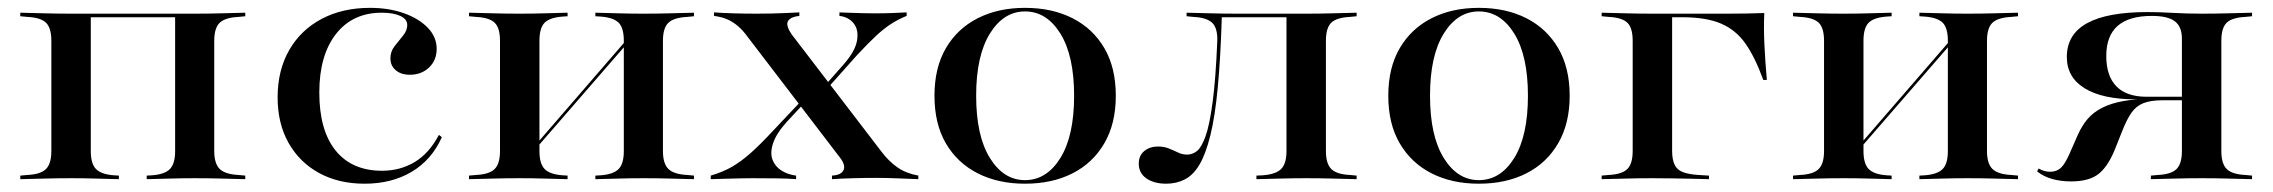

<svg xmlns="http://www.w3.org/2000/svg" viewBox="-20 -447 5670 479"><path d="M466.1 -2.4Q434.7 -2.4 407.7 -1.6Q380.6 -0.8 346 0V-8.9L359.7 -9.7Q391.1 -12.1 404 -25.4Q416.9 -38.7 416.9 -70.2V-412.9H466.1Q499.2 -412.9 528.2 -413.7Q557.3 -414.5 591.9 -415.3V-406.5L575 -404.8Q541.9 -403.2 528.2 -390.3Q514.5 -377.4 514.5 -345.2V-70.2Q514.5 -38.7 528.2 -25.4Q541.9 -12.1 575 -10.5L591.9 -8.9V0Q557.3 -0.8 528.2 -1.6Q499.2 -2.4 466.1 -2.4ZM157.3 -2.4Q124.2 -2.4 95.2 -1.6Q66.1 -0.8 30.6 0V-8.9L48.4 -10.5Q81.5 -12.1 94.8 -25.4Q108.1 -38.7 108.1 -70.2V-345.2Q108.1 -377.4 94.8 -390.3Q81.5 -403.2 48.4 -404.8L30.6 -406.5V-415.3Q66.1 -414.5 95.2 -413.7Q124.2 -412.9 157.3 -412.9H206.5V-70.2Q206.5 -38.7 219.4 -25.4Q232.3 -12.1 263.7 -9.7L276.6 -8.9V0Q242.7 -0.8 215.7 -1.6Q188.7 -2.4 157.3 -2.4ZM184.7 -404V-412.9H441.1V-404Z M889.5 11.3Q825 11.3 776.2 -15.3Q727.4 -41.9 700 -90.3Q672.6 -138.7 672.6 -204Q672.6 -271.8 701.6 -322.2Q730.6 -372.6 782.7 -400Q834.7 -427.4 903.2 -427.4Q950 -427.4 987.5 -414.1Q1025 -400.8 1047.2 -377.8Q1069.4 -354.8 1069.4 -325Q1069.4 -296.8 1050.4 -278.6Q1031.5 -260.5 1002.4 -260.5Q980.6 -260.5 967.3 -271.8Q954 -283.1 954 -301.6Q954 -318.5 964.5 -331.9Q975 -345.2 985.5 -358.1Q996 -371 996 -384.7Q996 -399.2 978.6 -407.3Q961.3 -415.3 932.3 -415.3Q859.7 -415.3 818.1 -362.1Q776.6 -308.9 776.6 -216.1Q776.6 -121.8 817.3 -71.4Q858.1 -21 933.1 -21Q978.2 -21 1014.5 -42.7Q1050.8 -64.5 1075 -110.5L1082.3 -104.8Q1057.3 -48.4 1007.3 -18.5Q957.3 11.3 889.5 11.3Z M1585.5 -2.4Q1554 -2.4 1527 -1.6Q1500 -0.8 1465.3 0V-8.9L1479 -9.7Q1510.5 -12.1 1523.4 -25.4Q1536.3 -38.7 1536.3 -70.2V-207.3H1633.9V-70.2Q1633.9 -38.7 1647.6 -25.4Q1661.3 -12.1 1694.4 -10.5L1711.3 -8.9V0Q1676.6 -0.8 1647.6 -1.6Q1618.5 -2.4 1585.5 -2.4ZM1276.6 -2.4Q1243.5 -2.4 1214.5 -1.6Q1185.5 -0.8 1150 0V-8.9L1167.7 -10.5Q1200.8 -12.1 1214.1 -25.4Q1227.4 -38.7 1227.4 -70.2V-345.2Q1227.4 -377.4 1214.1 -390.3Q1200.8 -403.2 1167.7 -404.8L1150 -406.5V-415.3Q1185.5 -414.5 1214.5 -413.7Q1243.5 -412.9 1276.6 -412.9Q1308.1 -412.9 1335.1 -413.7Q1362.1 -414.5 1396 -415.3V-406.5L1383.1 -405.6Q1351.6 -403.2 1338.7 -390.3Q1325.8 -377.4 1325.8 -345.2V-70.2Q1325.8 -38.7 1338.7 -25.4Q1351.6 -12.1 1383.1 -9.7L1396 -8.9V0Q1362.1 -0.8 1335.1 -1.6Q1308.1 -2.4 1276.6 -2.4ZM1536.3 -207.3V-345.2Q1536.3 -377.4 1523.4 -390.3Q1510.5 -403.2 1479 -405.6L1465.3 -406.5V-415.3Q1500 -414.5 1527 -413.7Q1554 -412.9 1585.5 -412.9Q1618.5 -412.9 1647.6 -413.7Q1676.6 -414.5 1711.3 -415.3V-406.5L1694.4 -404.8Q1661.3 -403.2 1647.6 -390.3Q1633.9 -377.4 1633.9 -345.2V-207.3ZM1287.1 -41.9 1286.3 -50.8 1566.9 -375 1568.5 -366.1Z M2055.6 0V-8.9Q2071.8 -9.7 2079.4 -16.1Q2087.1 -22.6 2085.9 -32.7Q2084.7 -42.7 2074.2 -55.6L1846 -354Q1833.1 -371.8 1820.6 -382.3Q1808.1 -392.7 1794.4 -398.8Q1780.6 -404.8 1761.3 -407.3V-416.1Q1783.1 -414.5 1810.9 -413.7Q1838.7 -412.9 1866.9 -412.9Q1887.1 -412.9 1905.2 -413.3Q1923.4 -413.7 1940.3 -414.5Q1957.3 -415.3 1974.2 -416.1V-407.3Q1958.1 -405.6 1950.4 -399.6Q1942.7 -393.5 1944.4 -383.9Q1946 -374.2 1955.6 -360.5L2179.8 -67.7Q2197.6 -44.4 2219 -29.4Q2240.3 -14.5 2271 -8.9V0Q2248.4 -0.8 2221 -2Q2193.5 -3.2 2166.1 -3.2Q2137.9 -3.2 2108.1 -2.4Q2078.2 -1.6 2055.6 0ZM1753.2 0V-8.9Q1783.1 -17.7 1805.6 -30.6Q1828.2 -43.5 1852.4 -64.9Q1876.6 -86.3 1907.3 -119.4L1987.9 -204.8L1995.2 -199.2L1941.9 -141.9Q1916.1 -112.9 1908.5 -89.1Q1900.8 -65.3 1907.3 -48.4Q1913.7 -31.5 1929.8 -21.4Q1946 -11.3 1966.1 -8.9V0Q1947.6 -1.6 1918.1 -2Q1888.7 -2.4 1857.3 -2.4Q1841.9 -2.4 1827 -2Q1812.1 -1.6 1794.4 -1.2Q1776.6 -0.8 1753.2 0ZM2036.3 -217.7 2029.8 -224.2 2084.7 -286.3Q2113.7 -319.4 2118.1 -346Q2122.6 -372.6 2109.7 -388.7Q2096.8 -404.8 2074.2 -407.3V-416.1Q2092.7 -415.3 2106.5 -414.9Q2120.2 -414.5 2133.5 -414.1Q2146.8 -413.7 2162.1 -413.7Q2187.1 -413.7 2206 -414.5Q2225 -415.3 2241.9 -416.1V-407.3Q2223.4 -400 2205.2 -388.7Q2187.1 -377.4 2166.5 -358.5Q2146 -339.5 2116.9 -308.1Z M2537.1 11.3Q2470.2 11.3 2419.4 -14.5Q2368.5 -40.3 2339.9 -89.1Q2311.3 -137.9 2311.3 -208.1Q2311.3 -278.2 2339.9 -327Q2368.5 -375.8 2419.4 -401.6Q2470.2 -427.4 2537.1 -427.4Q2604.8 -427.4 2655.6 -401.6Q2706.5 -375.8 2735.1 -327Q2763.7 -278.2 2763.7 -208.1Q2763.7 -138.7 2735.1 -89.5Q2706.5 -40.3 2655.6 -14.5Q2604.8 11.3 2537.1 11.3ZM2537.1 2.4Q2591.1 2.4 2625.4 -52.8Q2659.7 -108.1 2659.7 -208.1Q2659.7 -308.1 2625.4 -363.3Q2591.1 -418.5 2537.1 -418.5Q2483.9 -418.5 2449.6 -363.3Q2415.3 -308.1 2415.3 -208.1Q2415.3 -108.1 2449.6 -52.8Q2483.9 2.4 2537.1 2.4Z M3238.7 -2.4Q3205.6 -2.4 3177.8 -1.6Q3150 -0.8 3114.5 0V-8.9L3130.6 -9.7Q3162.9 -12.1 3176.2 -25.4Q3189.5 -38.7 3189.5 -70.2V-207.3H3287.9V-70.2Q3287.9 -38.7 3301.2 -25.4Q3314.5 -12.1 3347.6 -10.5L3364.5 -8.9V0Q3329.8 -0.8 3300.8 -1.6Q3271.8 -2.4 3238.7 -2.4ZM2889.5 11.3Q2858.9 11.3 2839.9 -2Q2821 -15.3 2821 -38.7Q2821 -58.9 2834.7 -70.2Q2848.4 -81.5 2869.4 -81.5Q2883.9 -81.5 2896 -76.6Q2908.1 -71.8 2919 -66.5Q2929.8 -61.3 2941.9 -61.3Q2954.8 -61.3 2966.1 -70.2Q2977.4 -79 2987.5 -106.9Q2997.6 -134.7 3005.2 -191.9Q3012.9 -249.2 3016.9 -345.2Q3017.7 -377.4 3004 -390.3Q2990.3 -403.2 2957.3 -404.8L2940.3 -406.5V-415.3Q2975.8 -414.5 3004.4 -413.7Q3033.1 -412.9 3066.1 -412.9H3069.4H3238.7Q3271.8 -412.9 3300.8 -413.7Q3329.8 -414.5 3364.5 -415.3V-406.5L3347.6 -404.8Q3314.5 -403.2 3301.2 -390.3Q3287.9 -377.4 3287.9 -345.2V-207.3H3189.5V-406.5L3191.9 -404H3025L3028.2 -405.6Q3025 -301.6 3018.1 -229Q3011.3 -156.5 2999.6 -109.3Q2987.9 -62.1 2972.2 -35.9Q2956.5 -9.7 2935.5 0.8Q2914.5 11.3 2889.5 11.3Z M3669.4 11.3Q3602.4 11.3 3551.6 -14.5Q3500.8 -40.3 3472.2 -89.1Q3443.5 -137.9 3443.5 -208.1Q3443.5 -278.2 3472.2 -327Q3500.8 -375.8 3551.6 -401.6Q3602.4 -427.4 3669.4 -427.4Q3737.1 -427.4 3787.9 -401.6Q3838.7 -375.8 3867.3 -327Q3896 -278.2 3896 -208.1Q3896 -138.7 3867.3 -89.5Q3838.7 -40.3 3787.9 -14.5Q3737.1 11.3 3669.4 11.3ZM3669.4 2.4Q3723.4 2.4 3757.7 -52.8Q3791.9 -108.1 3791.9 -208.1Q3791.9 -308.1 3757.7 -363.3Q3723.4 -418.5 3669.4 -418.5Q3616.1 -418.5 3581.9 -363.3Q3547.6 -308.1 3547.6 -208.1Q3547.6 -108.1 3581.9 -52.8Q3616.1 2.4 3669.4 2.4Z M4053.2 -207.3V-345.2Q4053.2 -377.4 4039.9 -390.3Q4026.6 -403.2 3993.5 -404.8L3975.8 -406.5V-415.3Q4011.3 -414.5 4040.3 -413.7Q4069.4 -412.9 4102.4 -412.9H4103.2L4151.6 -408.1V-207.3ZM4103.2 -404V-412.9H4176.6H4291.9Q4314.5 -412.9 4336.7 -413.3Q4358.9 -413.7 4381.5 -414.5Q4379.8 -375.8 4381.9 -334.3Q4383.9 -292.7 4387.9 -247.6H4379Q4358.9 -303.2 4335.1 -337.5Q4311.3 -371.8 4274.2 -387.9Q4237.1 -404 4176.6 -404ZM4102.4 -2.4Q4069.4 -2.4 4040.3 -1.6Q4011.3 -0.8 3975.8 0V-8.9L3993.5 -10.5Q4026.6 -12.1 4039.9 -25.4Q4053.2 -38.7 4053.2 -70.2V-207.3H4151.6V-70.2Q4151.6 -49.2 4157.7 -36.3Q4163.7 -23.4 4178.2 -17.7Q4192.7 -12.1 4216.9 -10.5L4243.5 -8.9V0Q4217.7 -0.8 4194.8 -1.2Q4171.8 -1.6 4149.6 -2Q4127.4 -2.4 4102.4 -2.4Z M4888.7 -2.4Q4857.3 -2.4 4830.2 -1.6Q4803.2 -0.8 4768.5 0V-8.9L4782.3 -9.7Q4813.7 -12.1 4826.6 -25.4Q4839.5 -38.7 4839.5 -70.2V-207.3H4937.1V-70.2Q4937.1 -38.7 4950.8 -25.4Q4964.5 -12.1 4997.6 -10.5L5014.5 -8.9V0Q4979.8 -0.8 4950.8 -1.6Q4921.8 -2.4 4888.7 -2.4ZM4579.8 -2.4Q4546.8 -2.4 4517.7 -1.6Q4488.7 -0.8 4453.2 0V-8.9L4471 -10.5Q4504 -12.1 4517.3 -25.4Q4530.6 -38.7 4530.6 -70.2V-345.2Q4530.6 -377.4 4517.3 -390.3Q4504 -403.2 4471 -404.8L4453.2 -406.5V-415.3Q4488.7 -414.5 4517.7 -413.7Q4546.8 -412.9 4579.8 -412.9Q4611.3 -412.9 4638.3 -413.7Q4665.3 -414.5 4699.2 -415.3V-406.5L4686.3 -405.6Q4654.8 -403.2 4641.9 -390.3Q4629 -377.4 4629 -345.2V-70.2Q4629 -38.7 4641.9 -25.4Q4654.8 -12.1 4686.3 -9.7L4699.2 -8.9V0Q4665.3 -0.8 4638.3 -1.6Q4611.3 -2.4 4579.8 -2.4ZM4839.5 -207.3V-345.2Q4839.5 -377.4 4826.6 -390.3Q4813.7 -403.2 4782.3 -405.6L4768.5 -406.5V-415.3Q4803.2 -414.5 4830.2 -413.7Q4857.3 -412.9 4888.7 -412.9Q4921.8 -412.9 4950.8 -413.7Q4979.8 -414.5 5014.5 -415.3V-406.5L4997.6 -404.8Q4964.5 -403.2 4950.8 -390.3Q4937.1 -377.4 4937.1 -345.2V-207.3ZM4590.3 -41.9 4589.5 -50.8 4870.2 -375 4871.8 -366.1Z M5472.6 -2.4Q5438.7 -2.4 5410.1 -1.6Q5381.5 -0.8 5346 0V-8.9L5363.7 -10.5Q5396.8 -12.1 5410.1 -25.4Q5423.4 -38.7 5423.4 -70.2V-350.8Q5423.4 -380.6 5405.6 -394Q5387.9 -407.3 5348.4 -407.3Q5291.1 -407.3 5262.9 -382.3Q5234.7 -357.3 5234.7 -307.3Q5234.7 -257.3 5260.1 -231.5Q5285.5 -205.6 5335.5 -205.6H5449.2V-199.2H5308.1Q5225.8 -199.2 5181 -226.6Q5136.3 -254 5136.3 -304.8Q5136.3 -361.3 5186.7 -389.1Q5237.1 -416.9 5337.9 -416.9Q5366.9 -416.9 5400.8 -414.9Q5434.7 -412.9 5472.6 -412.9Q5505.6 -412.9 5534.7 -413.7Q5563.7 -414.5 5598.4 -415.3V-406.5L5581.5 -404.8Q5548.4 -403.2 5535.1 -390.3Q5521.8 -377.4 5521.8 -345.2V-70.2Q5521.8 -38.7 5535.1 -25.4Q5548.4 -12.1 5581.5 -10.5L5598.4 -8.9V0Q5563.7 -0.8 5534.7 -1.6Q5505.6 -2.4 5472.6 -2.4ZM5146.8 5.6Q5121.8 5.6 5100 -0.4Q5078.2 -6.5 5062.1 -19.4L5066.1 -26.6Q5079.8 -18.5 5094.4 -18.5Q5110.5 -18.5 5121 -27.8Q5131.5 -37.1 5143.5 -64.5L5163.7 -110.5Q5174.2 -133.9 5188.3 -150.4Q5202.4 -166.9 5224.6 -178.2Q5246.8 -189.5 5279 -195.2Q5311.3 -200.8 5358.1 -200.8H5442.7V-196.8H5374.2Q5345.2 -196.8 5327 -189.5Q5308.9 -182.3 5297.2 -165.3Q5285.5 -148.4 5274.2 -119.4L5258.1 -79Q5241.1 -34.7 5217.3 -14.5Q5193.5 5.6 5146.8 5.6Z"/></svg>

Font: Playfair 144pt SemiExpanded SemiBold
Style: Regular
Weight: 600
Width: 6
Designer: Claus Eggers Sørensen
Foundry: Claus Eggers Sørensen
Version: Version 2.203